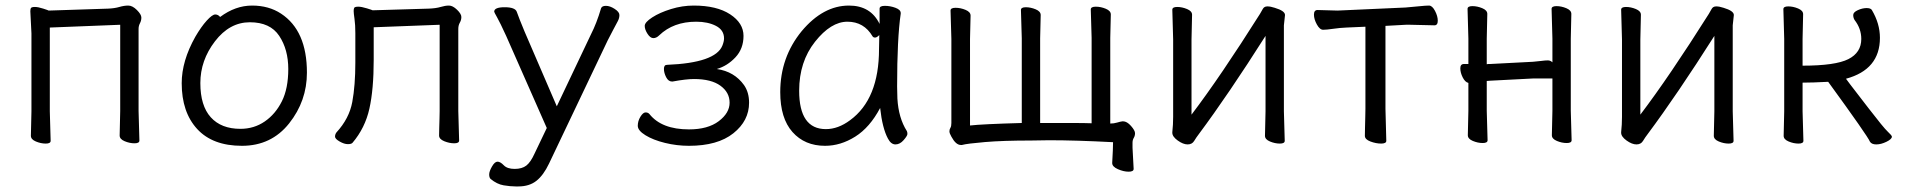

<svg xmlns="http://www.w3.org/2000/svg" viewBox="-20 -506 6854 690"><path d="M162 0Q162 10 144.5 10Q127 10 109 2.5Q91 -5 91 -18L93 -106V-386L89 -465Q89 -473 91 -477Q94 -481 105.5 -481Q117 -481 135.5 -475Q154 -469 155 -468L369 -475Q392 -476 409 -481Q426 -486 441 -486Q456 -486 472 -470Q488 -454 488 -443Q488 -432 483 -422.5Q478 -413 478 -402V-107L481 -1Q481 9 463.5 9Q446 9 428 1.5Q410 -6 410 -19L412 -107V-417L159 -407V-106Z M633 -207Q633 -287 682 -374Q703 -410 723 -432Q743 -454 753.5 -454Q764 -454 771 -445Q826 -486 886 -486Q946 -486 990 -457Q1083 -396 1083 -245Q1083 -143 1019 -62.5Q955 18 849.5 18Q744 18 688.5 -42.5Q633 -103 633 -207ZM844 -43Q893 -43 931.5 -69.5Q970 -96 993 -142Q1016 -188 1016 -258Q1016 -328 983.5 -377Q951 -426 878 -426Q805 -426 752.5 -357.5Q700 -289 700 -207.5Q700 -126 737.5 -84.5Q775 -43 844 -43Z M1247 7Q1243 12 1230 12Q1217 12 1200.5 2.5Q1184 -7 1184 -15Q1184 -23 1189 -30Q1235 -80 1246 -139.5Q1257 -199 1257 -281V-387Q1257 -417 1254 -438Q1251 -459 1251 -466.5Q1251 -474 1253 -478Q1256 -482 1267.5 -482Q1279 -482 1298.5 -476Q1318 -470 1319 -469L1521 -475Q1547 -476 1563.5 -481Q1580 -486 1593.5 -486Q1607 -486 1622.5 -471Q1638 -456 1638 -445Q1638 -434 1632.5 -424.5Q1627 -415 1627 -402V-107L1630 -1Q1630 9 1612.5 9Q1595 9 1576.5 1.5Q1558 -6 1558 -19Q1558 -27 1558.5 -45Q1559 -63 1559.5 -81Q1560 -99 1560 -107V-417L1323 -408V-291Q1323 -185 1307.5 -115.5Q1292 -46 1247 7Z M1756 -464Q1756 -462 1766.5 -443.5Q1777 -425 1799 -377L1945 -46L1901 46Q1887 77 1871.5 89Q1856 101 1829.5 101Q1803 101 1790.5 88Q1778 75 1768 75Q1758 75 1748 92.5Q1738 110 1738 121Q1738 132 1743 137Q1766 156 1790 160Q1814 164 1833 164H1843Q1882 164 1907.5 144Q1933 124 1953 82L2164 -361Q2173 -379 2184 -399.5Q2195 -420 2200.5 -430.5Q2206 -441 2206 -452Q2206 -463 2189 -474Q2172 -485 2157.5 -485Q2143 -485 2140 -476Q2124 -422 2104 -383L1981 -124L1865 -393Q1845 -441 1837 -464Q1831 -480 1793.5 -480Q1756 -480 1756 -464Z M2456 18Q2412 18 2369.5 7.5Q2327 -3 2299.5 -20Q2272 -37 2272 -54Q2272 -71 2281.5 -86.5Q2291 -102 2300 -102Q2309 -102 2314 -96Q2358 -41 2456 -41Q2524 -41 2563 -70.5Q2602 -100 2602 -137Q2602 -174 2569 -198Q2536 -222 2474 -222Q2446 -222 2397 -213H2395Q2382 -213 2374 -228.5Q2366 -244 2366 -258.5Q2366 -273 2377 -273Q2551 -280 2576 -342Q2582 -357 2582 -368Q2582 -398 2553 -413Q2524 -428 2482 -428Q2400 -428 2349 -379Q2339 -369 2328 -369Q2317 -369 2307 -384.5Q2297 -400 2297 -413Q2297 -426 2324 -443.5Q2351 -461 2391.5 -473.5Q2432 -486 2473 -486Q2556 -486 2604 -454.5Q2652 -423 2652 -377Q2652 -331 2623 -300Q2594 -269 2556 -258Q2619 -249 2654 -200Q2672 -174 2672 -137Q2672 -72 2615.5 -27Q2559 18 2456 18Z M2945 18Q2872 18 2828 -31.5Q2784 -81 2784 -175Q2784 -300 2861 -394Q2938 -486 3031 -486Q3109 -486 3141 -420V-475Q3141 -485 3160 -485Q3179 -485 3198 -478Q3217 -471 3217 -459V-457Q3204 -368 3204 -195Q3204 -179 3205 -152Q3209 -82 3239 -35Q3241 -31 3241 -24.5Q3241 -18 3227.5 -2.5Q3214 13 3198 13Q3182 13 3171 -8Q3151 -45 3143 -118Q3106 -48 3053.5 -15Q3001 18 2945 18ZM2948 -42Q2992 -42 3035 -74Q3139 -150 3139 -330Q3139 -355 3140 -380Q3131 -371 3125 -371Q3119 -371 3116 -375Q3085 -428 3025.5 -428Q2966 -428 2909 -356Q2852 -284 2852 -180Q2852 -42 2948 -42Z M4054 101Q4054 111 4036 111Q4018 111 3997.5 102Q3977 93 3977 80V79Q3980 28 3980 5Q3847 -2 3750 -2L3685 -1Q3585 -1 3520 4.5Q3455 10 3437 15H3433Q3415 15 3399 -15Q3392 -27 3392 -34Q3392 -41 3395.5 -46.5Q3399 -52 3399 -64V-366L3396 -468Q3396 -478 3414 -478Q3432 -478 3450 -470.5Q3468 -463 3468 -450L3466 -366V-55Q3509 -60 3652 -64V-368L3649 -470Q3649 -480 3666.5 -480Q3684 -480 3702 -472.5Q3720 -465 3720 -452L3718 -368V-64H3832Q3878 -64 3903 -63V-370L3900 -472Q3900 -482 3918 -482Q3936 -482 3954 -474.5Q3972 -467 3972 -454L3970 -370V-62Q3983 -62 3994.5 -65.5Q4006 -69 4014 -70H4016Q4030 -70 4044.5 -53.5Q4059 -37 4059 -27.5Q4059 -18 4054.5 -10.5Q4050 -3 4050 7V25L4054 100Z M4597 0Q4597 10 4579.5 10Q4562 10 4544 2.5Q4526 -5 4526 -18L4528 -106V-377Q4394 -166 4289 -25Q4279 -12 4271.5 0.5Q4264 13 4248 13Q4232 13 4212.5 -1Q4193 -15 4193 -29V-31Q4196 -58 4196 -86V-364L4193 -471Q4193 -481 4210.5 -481Q4228 -481 4246 -473.5Q4264 -466 4264 -453L4262 -364V-94Q4366 -231 4508 -456Q4513 -464 4518 -473.5Q4523 -483 4534.5 -483Q4546 -483 4561 -478Q4598 -467 4598 -452L4594 -415V-106Z M4962 0Q4962 10 4943.5 10Q4925 10 4905 2.5Q4885 -5 4885 -18Q4885 -26 4885.5 -46.5Q4886 -67 4886.5 -87.5Q4887 -108 4887 -115V-410L4819 -407Q4795 -406 4771 -402.5Q4747 -399 4735 -399Q4723 -399 4712.5 -418Q4702 -437 4702 -453.5Q4702 -470 4715 -470L4787 -468L5031 -479Q5056 -481 5080 -483.5Q5104 -486 5115.5 -486Q5127 -486 5137 -467Q5147 -448 5147 -431.5Q5147 -415 5135 -415L5049 -417H5032L4959 -413V-115Z M5326 -2Q5326 8 5308.5 8Q5291 8 5273 0.5Q5255 -7 5255 -20L5257 -108V-208Q5245 -211 5236.5 -228Q5228 -245 5228 -260.5Q5228 -276 5241 -276H5257V-367L5254 -474Q5254 -484 5271.5 -484Q5289 -484 5307 -476.5Q5325 -469 5325 -456L5323 -367V-275Q5326 -276 5330 -276H5335L5489 -284Q5504 -285 5518.5 -287Q5533 -289 5542.5 -289Q5552 -289 5559 -282V-367L5556 -474Q5556 -484 5573.5 -484Q5591 -484 5609 -476.5Q5627 -469 5627 -456L5625 -367V-108L5628 -2Q5628 8 5610.5 8Q5593 8 5575 0.5Q5557 -7 5557 -20L5559 -108V-224H5490L5336 -216L5323 -215V-108Z M6210 0Q6210 10 6192.5 10Q6175 10 6157 2.5Q6139 -5 6139 -18L6141 -106V-377Q6007 -166 5902 -25Q5892 -12 5884.5 0.5Q5877 13 5861 13Q5845 13 5825.5 -1Q5806 -15 5806 -29V-31Q5809 -58 5809 -86V-364L5806 -471Q5806 -481 5823.5 -481Q5841 -481 5859 -473.5Q5877 -466 5877 -453L5875 -364V-94Q5979 -231 6121 -456Q6126 -464 6131 -473.5Q6136 -483 6147.5 -483Q6159 -483 6174 -478Q6211 -467 6211 -452L6207 -415V-106Z M6700 3Q6692 -17 6550 -212Q6493 -209 6458 -209V-106L6461 0Q6461 10 6443.5 10Q6426 10 6408 2.5Q6390 -5 6390 -18L6392 -106V-366L6389 -473Q6389 -483 6406.5 -483Q6424 -483 6442 -475.5Q6460 -468 6460 -455L6458 -366V-270Q6576 -270 6622.5 -293.5Q6669 -317 6669 -366Q6669 -403 6645 -434Q6640 -442 6640 -452Q6640 -462 6656.5 -469.5Q6673 -477 6688 -477Q6703 -477 6707 -470Q6736 -421 6736 -370Q6736 -256 6614 -223Q6615 -221 6628.5 -203.5Q6642 -186 6695.5 -116.5Q6749 -47 6764 -33Q6779 -19 6779 -15Q6779 -6 6759.5 3.5Q6740 13 6723 13Q6706 13 6700 3Z"/></svg>

Font: LXGW WenKai TC
Style: Regular
Weight: 400
Designer: LXGW / Fontworks Inc.
Foundry: LXGW / Fontworks Inc.
Version: Version 1.330